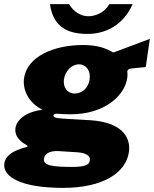

<svg xmlns="http://www.w3.org/2000/svg" viewBox="-61 -743 749 934"><path d="M584 -723H471C447 -681 404 -664 368 -664C333 -664 296 -686 275 -723H182C198 -607 274 -578 365 -578C453 -578 540 -621 584 -723ZM246 171C442 171 552 96 566 -3C577 -83 523 -148 381 -158C338 -161 297 -163 279 -164C230 -167 198 -167 199 -181C200 -186 204 -188 214 -190C232 -188 267 -187 283 -187C447 -187 546 -277 558 -364C559 -371 560 -380 559 -387C556 -400 561 -408 579 -410L648 -417L668 -554L532 -503C522 -499 491 -487 489 -488C454 -508 416 -524 342 -524C201 -524 71 -468 56 -363C48 -309 76 -243 146 -209C63 -199 20 -160 14 -119C9 -82 36 -55 67 -38C75 -34 76 -30 66 -27C12 -13 -33 8 -40 52C-49 118 43 171 246 171ZM303 -288C266 -288 245 -318 250 -357C256 -396 286 -430 323 -430C360 -430 381 -396 375 -357C370 -318 340 -288 303 -288ZM291 69C192 69 148 62 153 29C155 12 171 -11 225 -8L317 -2C357 1 380 15 376 37C374 56 359 69 291 69Z"/></svg>

Font: United Sans Black
Style: Italic
Weight: 900
Italic angle: -8°
Designer: Pablo Impallari, Rodrigo Fuenzalida (Modified by Dan O. Williams)
Version: Version 1.000;PS 001.000;hotconv 1.0.88;makeotf.lib2.5.64775